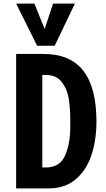

<svg xmlns="http://www.w3.org/2000/svg" viewBox="-20 -1051 594 1071"><path d="M70 -750H224Q372 -750 445 -656Q518 -562 518 -372Q518 -271 490.5 -187Q463 -103 403 -51.5Q343 0 250 0H70ZM237 -117Q313 -117 342.5 -182.5Q372 -248 372 -344V-378Q372 -447 363.5 -500.5Q355 -554 324.5 -593.5Q294 -633 233 -633H216V-117ZM187 -796 70 -1031H172L229 -889L276 -1031H398L285 -796Z"/></svg>

Font: Francois One
Style: Regular
Weight: 400
Designer: Vernon Adams
Foundry: Vernon Adams
Version: Version 2.000